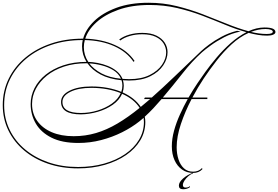

<svg xmlns="http://www.w3.org/2000/svg" viewBox="-70 -981 2014 1390"><path d="M495 238Q377 238 277.5 204Q178 170 104.5 108Q31 46 -9.5 -37.5Q-50 -121 -50 -220Q-50 -323 -7 -411Q36 -499 114 -564Q192 -629 297.5 -665Q403 -701 527 -701Q530 -701 532 -701Q550 -768 611 -827.5Q672 -887 771.5 -924Q871 -961 1005 -961Q1111 -961 1208.5 -937Q1306 -913 1396 -878.5Q1486 -844 1569 -810Q1652 -776 1729 -755Q1757 -768 1786 -775Q1815 -782 1845 -782Q1924 -782 1924 -749Q1924 -737 1907.5 -730Q1891 -723 1864 -723Q1831 -723 1797.5 -728.5Q1764 -734 1730 -743Q1664 -713 1606 -659.5Q1548 -606 1497.5 -541Q1447 -476 1405 -413Q1383 -380 1362.5 -345.5Q1342 -311 1323 -275H1431V-264H1317Q1270 -174 1239.5 -83Q1209 8 1209 85Q1209 132 1222 172.5Q1235 213 1261.5 237.5Q1288 262 1328 262Q1368 262 1393 235L1395 244Q1370 271 1328 271Q1283 271 1248 246.5Q1213 222 1193.5 178.5Q1174 135 1174 78Q1174 24 1190 -34.5Q1206 -93 1232.5 -151.5Q1259 -210 1289 -264H1100Q1071 -230 1040.5 -197.5Q1010 -165 978 -136Q982 -117 982 -98Q982 -26 945.5 35Q909 96 843 141.5Q777 187 688 212.5Q599 238 495 238ZM973 -264 979 -275H1029Q1106 -343 1194 -427.5Q1282 -512 1387 -612Q1406 -630 1444 -658.5Q1482 -687 1534 -715Q1586 -743 1646 -758L1672 -753Q1608 -740 1553 -711.5Q1498 -683 1457 -653Q1416 -623 1393 -603Q1320 -537 1251 -449Q1182 -361 1109 -275H1295Q1328 -332 1360.5 -380Q1393 -428 1417 -461Q1453 -511 1499.5 -566Q1546 -621 1600 -669Q1654 -717 1714 -748Q1639 -769 1559.5 -802Q1480 -835 1393.5 -868Q1307 -901 1212 -923Q1117 -945 1013 -945Q884 -945 786.5 -910Q689 -875 628 -819.5Q567 -764 547 -701Q667 -697 760.5 -655.5Q854 -614 904 -540L897 -533Q848 -606 756.5 -647Q665 -688 544 -691Q537 -665 537 -640Q537 -582 569 -533Q601 -532 638 -525Q675 -518 711 -503.5Q747 -489 775 -466Q803 -443 817 -410Q840 -408 865 -408Q953 -408 1012.5 -437.5Q1072 -467 1102.5 -511.5Q1133 -556 1133 -601Q1133 -636 1114.5 -666Q1096 -696 1057.5 -714.5Q1019 -733 960 -733Q912 -733 870.5 -721Q829 -709 801 -688L793 -695Q823 -718 867 -730.5Q911 -743 960 -743Q1022 -743 1062.5 -723Q1103 -703 1123 -671.5Q1143 -640 1143 -603Q1143 -555 1111.5 -507.5Q1080 -460 1018 -429Q956 -398 864 -398Q841 -398 820 -400Q826 -381 826 -360Q826 -335 818 -312Q906 -272 949 -207Q981 -233 1017 -264ZM1852 -771Q1825 -771 1798.5 -765.5Q1772 -760 1747 -750Q1776 -743 1804.5 -739Q1833 -735 1861 -735Q1905 -735 1905 -752Q1905 -760 1891 -765.5Q1877 -771 1852 -771ZM-40 -220Q-40 -123 0 -41Q40 41 112 101Q184 161 281.5 194.5Q379 228 495 228Q597 228 684 203.5Q771 179 835.5 135Q900 91 936 31.5Q972 -28 972 -98Q972 -113 970 -128Q955 -115 940 -103Q885 -59 814 -23.5Q743 12 662.5 33Q582 54 497 54Q379 54 302.5 15.5Q226 -23 189 -87Q152 -151 152 -228Q152 -288 180 -343Q208 -398 261 -440.5Q314 -483 388.5 -508Q463 -533 556 -533Q524 -585 524 -645Q524 -668 529 -691H527Q405 -691 301.5 -656Q198 -621 121.5 -557.5Q45 -494 2.5 -408Q-40 -322 -40 -220ZM162 -228Q162 -158 199.5 -105.5Q237 -53 304.5 -24Q372 5 463 5Q548 5 625.5 -18Q703 -41 780 -86.5Q857 -132 941 -200Q900 -264 814 -302Q794 -256 747 -223Q700 -190 639 -172Q578 -154 516 -153Q372 -153 372 -243Q372 -293 433 -324Q494 -355 592 -355Q653 -355 707.5 -345Q762 -335 808 -316Q816 -338 816 -362Q816 -382 810 -400Q719 -409 657.5 -442Q596 -475 563 -523Q559 -523 556 -523Q466 -523 393.5 -499Q321 -475 269.5 -433.5Q218 -392 190 -339Q162 -286 162 -228ZM576 -522Q608 -480 665 -449.5Q722 -419 806 -411Q789 -449 751 -472.5Q713 -496 666 -508Q619 -520 576 -522ZM382 -243Q382 -163 516 -163Q577 -163 636 -181Q695 -199 740 -231Q785 -263 804 -307Q760 -325 706 -335Q652 -345 592 -345Q498 -345 440 -316.5Q382 -288 382 -243ZM1305 366V374Q1285 389 1256 389Q1225 389 1225 363Q1225 338 1255 311.5Q1285 285 1328 269L1327 274Q1310 280 1293 295Q1276 310 1265 327Q1254 344 1254 358Q1254 377 1274 377Q1294 377 1305 366Z"/></svg>

Font: Ballet 16pt
Style: Regular
Weight: 400
Designer: Maximiliano R. Sproviero
Foundry: Omnibus-Type
Version: Version 1.100; ttfautohint (v1.8.3)